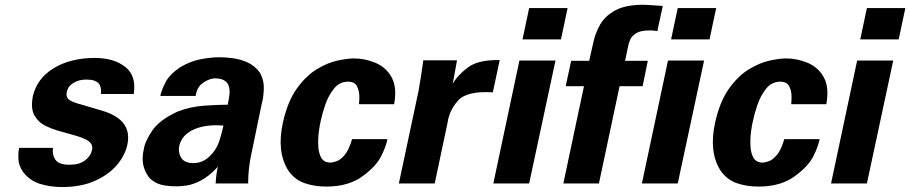

<svg xmlns="http://www.w3.org/2000/svg" viewBox="-20 -755 3745 790"><path d="M58.6 -146.5H198.2Q193.4 -121.1 207 -99.1Q220.7 -77.1 266.6 -77.1Q306.6 -77.1 330.1 -95.2Q353.5 -113.3 358.4 -136.7Q363.3 -154.3 351.6 -168Q339.8 -181.6 299.8 -194.3L213.9 -218.8Q193.4 -224.6 166 -237.8Q138.7 -251 122.1 -279.3Q105.5 -307.6 115.2 -359.4Q132.8 -433.6 202.1 -475.1Q271.5 -516.6 370.1 -516.6Q448.2 -516.6 495.1 -480Q542 -443.4 530.3 -368.2H395.5Q398.4 -408.2 377 -418.9Q367.2 -424.8 356 -426.3Q344.7 -427.7 335.9 -427.7Q305.7 -427.7 283.2 -414.6Q260.7 -401.4 254.9 -377.9Q250 -353.5 266.1 -343.3Q282.2 -333 313.5 -325.2L399.4 -299.8Q526.4 -262.7 503.9 -159.2Q494.1 -114.3 460.4 -75.2Q426.8 -36.1 370.1 -10.7Q313.5 14.6 235.4 14.6Q186.5 14.6 144.5 1.5Q102.5 -11.7 75.2 -46.9Q56.6 -74.2 55.7 -100.6Q54.7 -127 58.6 -146.5Z M1001 0H867.2Q870.1 -46.9 877 -69.3Q839.8 -29.3 806.6 -12.2Q773.4 4.9 747.6 8.3Q721.7 11.7 708 11.7Q653.3 11.7 627.4 -0.5Q601.6 -12.7 590.8 -28.3Q556.6 -76.2 571.3 -138.7Q575.2 -170.9 605.5 -216.3Q635.7 -261.7 710.9 -295.9Q763.7 -316.4 821.8 -320.3Q879.9 -324.2 917 -324.2Q921.9 -348.6 923.8 -363.3Q925.8 -377.9 923.8 -390.6Q920.9 -409.2 910.2 -418.5Q899.4 -427.7 886.7 -430.2Q874 -432.6 867.2 -432.6Q835.9 -432.6 804.7 -405.3Q793.9 -392.6 790 -380.9Q786.1 -369.1 785.2 -360.4H639.6Q643.6 -381.8 660.6 -415.5Q677.7 -449.2 721.7 -478.5Q762.7 -502.9 805.2 -511.2Q847.7 -519.5 883.8 -519.5Q905.3 -519.5 937 -515.6Q968.8 -511.7 999.5 -497.6Q1030.3 -483.4 1049.8 -455.1Q1067.4 -422.9 1065.4 -386.2Q1063.5 -349.6 1057.6 -331.1L1015.6 -127.9Q1001 -63.5 1001 0ZM899.4 -238.3Q827.1 -244.1 778.3 -222.7Q729.5 -201.2 717.8 -156.2Q711.9 -128.9 725.1 -106.4Q738.3 -84 775.4 -84Q815.4 -84 843.8 -113.3Q868.2 -136.7 879.4 -167Q890.6 -197.3 899.4 -238.3Z M1601.6 -326.2H1457V-327.1Q1459 -338.9 1458.5 -360.4Q1458 -381.8 1448.7 -400.4Q1439.5 -418.9 1412.1 -418.9Q1377 -418.9 1354 -390.1Q1331.1 -361.3 1318.4 -324.2Q1305.7 -287.1 1299.8 -257.8Q1295.9 -243.2 1292 -213.9Q1288.1 -184.6 1289.6 -153.8Q1291 -123 1303.7 -102.5Q1312.5 -91.8 1321.8 -88.9Q1331.1 -85.9 1339.8 -85.9Q1347.7 -85.9 1364.3 -91.3Q1380.9 -96.7 1398.4 -117.7Q1416 -138.7 1428.7 -182.6H1574.2Q1568.4 -152.3 1548.3 -112.3Q1528.3 -72.3 1477.5 -34.2Q1418 12.7 1323.2 12.7Q1273.4 12.7 1232.9 -1.5Q1192.4 -15.6 1166 -53.7Q1117.2 -130.9 1144.5 -252.9Q1164.1 -338.9 1201.7 -391.1Q1239.3 -443.4 1283.7 -470.2Q1328.1 -497.1 1369.1 -505.9Q1410.2 -514.6 1435.5 -514.6Q1482.4 -514.6 1525.9 -496.1Q1569.3 -477.5 1591.8 -436Q1614.3 -394.5 1601.6 -326.2Z M1621.1 0 1702.1 -380.9Q1706.1 -402.3 1712.4 -442.4Q1718.8 -482.4 1721.7 -506.8H1860.4L1842.8 -410.2Q1862.3 -445.3 1905.3 -477.5Q1948.2 -509.8 2036.1 -507.8L2007.8 -375Q1900.4 -381.8 1864.3 -340.8Q1828.1 -299.8 1821.3 -249L1768.6 0Z M2129.9 -592.8 2157.2 -721.7H2315.4L2288.1 -592.8ZM2009.8 0 2117.2 -505.9H2265.6L2157.2 0Z M2297.9 0 2382.8 -400.4H2307.6L2330.1 -504.9H2404.3L2419.9 -574.2Q2428.7 -619.1 2450.2 -655.3Q2471.7 -691.4 2513.7 -713.4Q2555.7 -735.4 2627.9 -735.4Q2642.6 -735.4 2707 -730.5L2684.6 -627L2677.7 -627.9Q2671.9 -628.9 2667 -629.4Q2662.1 -629.9 2654.3 -629.9Q2616.2 -629.9 2598.1 -618.7Q2580.1 -607.4 2573.2 -592.3Q2566.4 -577.1 2564.5 -564.5L2551.8 -504.9H2645.5L2624 -400.4H2529.3L2444.3 0Z M2741.2 -592.8 2768.6 -721.7H2926.8L2899.4 -592.8ZM2621.1 0 2728.5 -505.9H2877L2768.6 0Z M3379.9 -326.2H3235.4V-327.1Q3237.3 -338.9 3236.8 -360.4Q3236.3 -381.8 3227.1 -400.4Q3217.8 -418.9 3190.4 -418.9Q3155.3 -418.9 3132.3 -390.1Q3109.4 -361.3 3096.7 -324.2Q3084 -287.1 3078.1 -257.8Q3074.2 -243.2 3070.3 -213.9Q3066.4 -184.6 3067.9 -153.8Q3069.3 -123 3082 -102.5Q3090.8 -91.8 3100.1 -88.9Q3109.4 -85.9 3118.2 -85.9Q3126 -85.9 3142.6 -91.3Q3159.2 -96.7 3176.8 -117.7Q3194.3 -138.7 3207 -182.6H3352.5Q3346.7 -152.3 3326.7 -112.3Q3306.6 -72.3 3255.9 -34.2Q3196.3 12.7 3101.6 12.7Q3051.8 12.7 3011.2 -1.5Q2970.7 -15.6 2944.3 -53.7Q2895.5 -130.9 2922.9 -252.9Q2942.4 -338.9 2980 -391.1Q3017.6 -443.4 3062 -470.2Q3106.4 -497.1 3147.5 -505.9Q3188.5 -514.6 3213.9 -514.6Q3260.7 -514.6 3304.2 -496.1Q3347.7 -477.5 3370.1 -436Q3392.6 -394.5 3379.9 -326.2Z M3519.5 -592.8 3546.9 -721.7H3705.1L3677.7 -592.8ZM3399.4 0 3506.8 -505.9H3655.3L3546.9 0Z"/></svg>

Font: FreeUniversal
Style: BoldItalic
Weight: 700
Italic angle: -11°
Version: Version 1.001 March 22, 2017